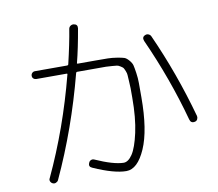

<svg xmlns="http://www.w3.org/2000/svg" viewBox="-88 -907 1175 1037"><g transform="rotate(-10 500.0 -388.0)"><path d="M108.4 -6.8Q226.6 -258.8 299.8 -542Q301.8 -546.9 295.9 -546.9H129.9Q121.1 -546.9 114.7 -552.7Q108.4 -558.6 108.4 -567.9Q108.4 -577.1 114.7 -583.5Q121.1 -589.8 129.9 -589.8H306.6Q311.5 -589.8 313.5 -593.8Q339.8 -704.1 352.5 -783.2Q354.5 -793 362.3 -798.3Q370.1 -803.7 379.9 -802.7Q402.3 -799.8 399.4 -777.3Q380.9 -669.9 361.3 -593.8Q359.4 -589.8 365.2 -589.8H462.9Q506.8 -589.8 530.3 -589.4Q553.7 -588.9 580.6 -584.5Q607.4 -580.1 618.7 -576.2Q629.9 -572.3 643.1 -557.1Q656.2 -542 659.7 -528.8Q663.1 -515.6 667.5 -485.8Q671.9 -456.1 671.9 -429.2Q671.9 -402.3 671.9 -351.6Q671.9 -170.9 628.4 -71.8Q585 27.3 523.4 27.3Q457 27.3 344.7 -22.5Q323.2 -31.2 333 -51.8Q335.9 -60.5 344.7 -64.5Q353.5 -68.4 362.3 -64.5Q460.9 -20.5 516.6 -19.5Q542 -19.5 564.9 -53.7Q587.9 -87.9 605.5 -167.5Q623 -247.1 623 -357.4Q623 -393.6 623 -409.2Q623 -424.8 621.1 -449.2Q619.1 -473.6 619.1 -482.4Q619.1 -491.2 613.3 -505.4Q607.4 -519.5 604.5 -523.4Q601.6 -527.3 589.8 -534.7Q578.1 -542 571.3 -542.5Q564.5 -543 544.9 -544.9Q525.4 -546.9 512.2 -546.9Q499 -546.9 469.7 -546.9H353.5Q349.6 -546.9 347.7 -542Q271.5 -249 150.4 11.7Q146.5 19.5 137.2 23.4Q127.9 27.3 119.1 22.9Q110.4 18.6 106.9 9.8Q103.5 1 108.4 -6.8ZM905.3 -188.5Q841.8 -421.9 739.3 -648.4Q730.5 -670.9 751 -678.7Q759.8 -682.6 769 -678.7Q778.3 -674.8 782.2 -666Q882.8 -443.4 950.2 -199.2Q952.1 -190.4 947.8 -181.6Q943.4 -172.9 933.6 -170.9Q911.1 -166 905.3 -188.5Z"/></g></svg>

Font: Rounded-L Mgen+ 1mn light
Style: Regular
Weight: 200
Designer: [Source Han Sans]
Ryoko NISHIZUKA  (kana & ideographs); Paul D. Hunt (Latin, Greek & Cyrillic); Wenlong ZHANG  (bopomofo
Version: Version 1.059.20150602